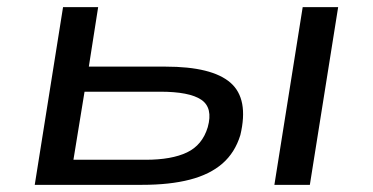

<svg xmlns="http://www.w3.org/2000/svg" viewBox="-20 -516 1040 536"><path d="M77 0 156 -496H254L228 -330H442Q572 -330 623.5 -285Q675 -240 651 -139Q636 -90 601 -59.5Q566 -29 510 -14.5Q454 0 377 0ZM185 -70H387Q459 -70 502 -90.5Q545 -111 560 -161Q575 -215 542 -237.5Q509 -260 427 -260H216ZM746 0 825 -496H924L845 0Z"/></svg>

Font: Nunito Sans 7pt Expanded
Style: Italic
Weight: 400
Width: 7
Italic angle: -9°
Designer: Vernon Adams
Foundry: Vernon Adams
Version: Version 3.101;gftools[0.9.27]